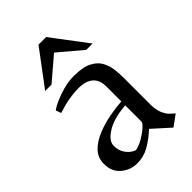

<svg xmlns="http://www.w3.org/2000/svg" viewBox="-206 -759 856 856"><g transform="rotate(-45 222.0 -330.5)"><path d="M367 13 286 -60Q250 -27 215.5 -7.5Q181 12 140 12Q99 12 66 -15Q33 -42 33 -92Q33 -131 59 -157.5Q85 -184 125 -200Q165 -216 208 -224Q251 -232 285 -234V-328Q285 -411 189 -411Q164 -411 131.5 -405.5Q99 -400 59 -387L50 -412Q61 -421 87 -433Q113 -445 147 -454.5Q181 -464 216 -464Q273 -464 304 -447.5Q335 -431 348 -405.5Q361 -380 364 -352.5Q367 -325 367 -303V-133Q367 -99 376.5 -77Q386 -55 398.5 -43Q411 -31 419 -25ZM178 -34Q202 -39 226.5 -53.5Q251 -68 268 -83.5Q285 -99 285 -106V-209Q210 -204 165.5 -176.5Q121 -149 121 -118Q121 -87 137.5 -64.5Q154 -42 178 -34ZM78 -507 203 -674H251L377 -507H337L227 -600L118 -507Z"/></g></svg>

Font: Belleza
Style: Regular
Weight: 400
Designer: Eduardo Rodriguez Tunni
Foundry: Eduardo Rodriguez Tunni
Version: Version 1.003; ttfautohint (v1.8.4.7-5d5b)